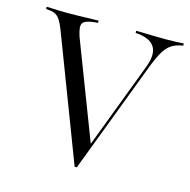

<svg xmlns="http://www.w3.org/2000/svg" viewBox="-90 -659 750 758"><g transform="rotate(15 285.0 -280.5)"><path d="M279.8 10.5 85.5 -498.4Q76.6 -521 68.5 -533.9Q60.5 -546.8 50.4 -552.8Q40.3 -558.9 24.2 -560.5L9.7 -562.1V-571Q20.2 -571 33.1 -570.2Q46 -569.4 61.7 -569Q77.4 -568.5 94.4 -568.5H100.8H98.4Q118.5 -568.5 136.7 -569Q154.8 -569.4 171 -569.8Q187.1 -570.2 199.6 -570.6Q212.1 -571 221.8 -571V-562.1L204.8 -560.5Q169.4 -556.5 160.9 -543.5Q152.4 -530.6 165.3 -491.1L319.4 -89.5L308.9 -69.4L451.6 -446Q471 -498.4 454.4 -527Q437.9 -555.6 386.3 -561.3L375.8 -562.1V-571Q404 -570.2 436.7 -569.4Q469.4 -568.5 493.5 -568.5Q519.4 -568.5 538.3 -569.4Q557.3 -570.2 570.2 -571V-562.1L561.3 -560.5Q539.5 -556.5 523 -545.6Q506.5 -534.7 493.1 -512.9Q479.8 -491.1 465.3 -454.8L288.7 10.5Z"/></g></svg>

Font: Playfair 144pt SemiCondensed Light
Style: Regular
Weight: 300
Width: 4
Designer: Claus Eggers Sørensen
Foundry: Claus Eggers Sørensen
Version: Version 2.203